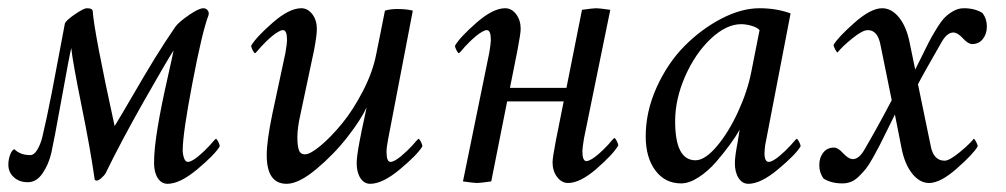

<svg xmlns="http://www.w3.org/2000/svg" viewBox="-41 -445 2467 471"><path d="M336.9 -44.9Q336.9 -79.6 345.7 -132.3Q354.5 -185.1 368.7 -247.6Q382.8 -310.1 384.8 -321.3Q367.7 -294.9 312 -196.8Q256.3 -98.6 217.8 -19.5Q214.8 -14.6 207.8 -8.3Q200.7 -2 196.3 -2Q193.4 -2 191.4 -3.9Q180.7 -79.6 158.9 -186.5Q137.2 -293.5 133.8 -327.1Q129.9 -312.5 110.4 -204.1Q90.8 -95.7 85 -70.3Q78.1 -41 63.2 -19.5Q48.3 2 27.3 2Q6.3 2 -7.1 -10.3Q-20.5 -22.5 -20.5 -41Q-20.5 -53.2 -16.4 -64.7Q-12.2 -76.2 -5.9 -79.1Q8.8 -64.5 33.2 -64.5Q42.5 -64.5 50.3 -77.4Q58.1 -90.3 62.5 -107.4Q73.2 -151.9 85.9 -217Q98.6 -282.2 107.7 -331.8Q116.7 -381.3 118.2 -387.7Q121.6 -395.5 143.1 -410.2Q164.6 -424.8 171.9 -424.8Q186.5 -424.8 186.5 -417Q190.4 -363.8 240.2 -135.7Q257.3 -163.6 285.2 -211.7Q313 -259.8 338.1 -300.8Q363.3 -341.8 389.6 -379.9Q397.9 -391.1 422.4 -408Q446.8 -424.8 458 -424.8Q463.9 -424.8 468 -420.2Q472.2 -415.5 470.7 -408.2Q455.1 -367.7 431.2 -242.4Q407.2 -117.2 407.2 -76.2Q407.2 -66.9 410.4 -57.4Q413.6 -47.9 419.9 -47.9Q424.8 -47.9 431.9 -52Q439 -56.2 446 -62Q453.1 -67.9 460.7 -75.2Q468.3 -82.5 473.6 -88.4Q479 -94.2 483.4 -99.6L488.3 -104.5Q490.7 -104.5 494.4 -97.4Q498 -90.3 498 -85.9Q485.8 -65.4 443.1 -29.8Q400.4 5.9 370.1 5.9Q355 5.9 345.9 -8.3Q336.9 -22.5 336.9 -44.9Z M840.8 -96.7Q843.3 -111.3 846.2 -124.5Q849.1 -137.7 852.5 -153.8Q856 -169.9 858.4 -181.6Q844.7 -151.9 811.5 -109.1Q778.3 -66.4 735.1 -30.3Q691.9 5.9 662.1 5.9Q613.3 5.9 613.3 -64.5Q613.3 -99.1 627 -165L659.2 -315.4Q663.1 -338.9 663.1 -346.7Q663.1 -371.1 653.3 -371.1Q648.4 -371.1 641.4 -366.9Q634.3 -362.8 627.2 -356.9Q620.1 -351.1 612.5 -343.8Q605 -336.4 599.6 -330.6Q594.2 -324.7 589.8 -319.3L585 -314.5Q582.5 -314.5 578.9 -321.5Q575.2 -328.6 575.2 -333Q587.9 -354.5 628.2 -389.6Q668.5 -424.8 698.2 -424.8Q713.9 -424.8 725.1 -410.2Q736.3 -395.5 736.3 -374Q736.3 -358.4 729.5 -322.3L695.3 -161.1Q688.5 -130.4 688.5 -108.4Q688.5 -87.9 692.1 -77.1Q695.8 -66.4 707 -66.4Q720.2 -66.4 745.8 -87.9Q771.5 -109.4 798.6 -142.6Q825.7 -175.8 849.6 -222.2Q873.5 -268.6 881.8 -311.5Q885.3 -328.6 892.1 -362.5Q898.9 -396.5 903.3 -418.9Q916.5 -422.9 933.6 -422.9Q956.1 -422.9 971.7 -418.9L911.1 -103.5Q907.2 -84 907.2 -72.3Q907.2 -47.9 917 -47.9Q921.9 -47.9 929 -52Q936 -56.2 943.1 -62Q950.2 -67.9 957.8 -75.2Q965.3 -82.5 970.7 -88.4Q976.1 -94.2 980.5 -99.6L985.4 -104.5Q987.8 -104.5 991.5 -97.4Q995.1 -90.3 995.1 -85.9Q982.9 -65.4 940.2 -29.8Q897.5 5.9 867.2 5.9Q852.1 5.9 843 -8.3Q834 -22.5 834 -44.9Q834 -61 840.8 -96.7Z M1164.1 0Q1136.7 3.9 1128.9 3.9Q1122.1 3.9 1094.7 0L1159.2 -315.4Q1163.1 -338.9 1163.1 -346.7Q1163.1 -371.1 1153.3 -371.1Q1148.4 -371.1 1141.4 -366.9Q1134.3 -362.8 1127.2 -356.9Q1120.1 -351.1 1112.5 -343.8Q1105 -336.4 1099.6 -330.6Q1094.2 -324.7 1089.8 -319.3L1085 -314.5Q1082.5 -314.5 1078.9 -321.5Q1075.2 -328.6 1075.2 -333Q1087.9 -354.5 1128.2 -389.6Q1168.5 -424.8 1198.2 -424.8Q1213.9 -424.8 1225.1 -410.2Q1236.3 -395.5 1236.3 -374Q1236.3 -363.3 1228.5 -322.3L1210 -229.5H1348.6L1386.7 -420.9Q1414.1 -424.8 1421.9 -424.8Q1428.7 -424.8 1456.1 -420.9L1391.6 -105.5Q1387.7 -82 1387.7 -74.2Q1387.7 -49.8 1397.5 -49.8Q1402.3 -49.8 1409.4 -54Q1416.5 -58.1 1423.6 -64Q1430.7 -69.8 1438.2 -77.1Q1445.8 -84.5 1451.2 -90.3Q1456.5 -96.2 1460.9 -101.6L1465.8 -106.4Q1468.3 -106.4 1471.9 -99.4Q1475.6 -92.3 1475.6 -87.9Q1462.9 -66.4 1422.6 -31.2Q1382.3 3.9 1352.5 3.9Q1336.9 3.9 1325.7 -10.7Q1314.5 -25.4 1314.5 -46.9Q1314.5 -57.6 1322.3 -98.6L1341.8 -196.3H1203.1Z M1822.3 -424.8Q1863.8 -424.8 1898.4 -412.1L1838.9 -103.5Q1837.4 -97.7 1836.2 -89.6Q1835 -81.5 1834.5 -71.5Q1834 -61.5 1836.4 -54.7Q1838.9 -47.9 1844.7 -47.9Q1849.6 -47.9 1856.7 -52Q1863.8 -56.2 1870.8 -62Q1877.9 -67.9 1885.5 -75.2Q1893.1 -82.5 1898.4 -88.4Q1903.8 -94.2 1908.2 -99.6L1913.1 -104.5Q1915.5 -104.5 1919.2 -97.4Q1922.9 -90.3 1922.9 -85.9Q1910.6 -65.4 1867.9 -29.8Q1825.2 5.9 1794.9 5.9Q1779.8 5.9 1770.8 -8.3Q1761.7 -22.5 1761.7 -44.9Q1761.7 -61 1768.6 -96.7Q1772.5 -120.1 1773.4 -127Q1764.6 -110.8 1750.2 -91.1Q1735.8 -71.3 1716.1 -48.3Q1696.3 -25.4 1673.1 -10.3Q1649.9 4.9 1629.9 4.9Q1590.3 4.9 1566.7 -26.9Q1543 -58.6 1543 -110.4Q1543 -171.4 1569.8 -230.7Q1596.7 -290 1637.9 -331.8Q1679.2 -373.5 1728.5 -399.2Q1777.8 -424.8 1822.3 -424.8ZM1777.3 -385.7Q1740.7 -385.7 1702.6 -349.9Q1664.6 -314 1639.9 -258.1Q1615.2 -202.1 1615.2 -147.5Q1615.2 -51.8 1665 -51.8Q1688.5 -51.8 1717.5 -86.2Q1746.6 -120.6 1769.5 -170.7Q1792.5 -220.7 1801.8 -267.6L1822.3 -371.1Q1816.4 -377.9 1802.5 -381.8Q1788.6 -385.7 1777.3 -385.7Z M2242.2 -86.9Q2249 -50.8 2276.4 -50.8Q2287.6 -50.8 2312.5 -71Q2337.4 -91.3 2347.7 -104.5Q2349.6 -104.5 2353.5 -97.2Q2357.4 -89.8 2357.4 -85.9Q2347.2 -67.9 2306.6 -32Q2266.1 3.9 2238.3 3.9Q2215.3 3.9 2197 -18.8Q2178.7 -41.5 2170.9 -80.1L2154.3 -164.1Q2147.5 -150.4 2135.3 -125.5Q2123 -100.6 2116.9 -88.6Q2110.8 -76.7 2100.6 -58.3Q2090.3 -40 2083.3 -31.2Q2076.2 -22.5 2066.4 -12.7Q2056.6 -2.9 2046.6 1Q2036.6 4.9 2025.4 4.9Q1998 4.9 1979.5 -6.8Q1968.8 -21 1968.8 -40Q1968.8 -58.1 1978.5 -70.6Q1988.3 -83 2004.9 -83Q2014.6 -83 2027.1 -69.3Q2039.6 -55.7 2049.8 -54.7Q2065.4 -53.7 2079.1 -77.1Q2112.8 -134.8 2146.5 -199.2L2119.1 -334Q2112.3 -371.1 2087.9 -371.1Q2074.7 -371.1 2049.8 -350.8Q2024.9 -330.6 2013.7 -316.4Q2011.7 -316.4 2007.8 -323.7Q2003.9 -331.1 2003.9 -335Q2014.2 -353 2054.7 -388.9Q2095.2 -424.8 2123 -424.8Q2146 -424.8 2164.3 -402.3Q2182.6 -379.9 2190.4 -340.8L2204.1 -274.4Q2208.5 -282.7 2216.3 -298.8Q2230.5 -327.6 2237.3 -341.1Q2244.1 -354.5 2256.1 -374Q2268.1 -393.6 2276.9 -402.3Q2285.6 -411.1 2297.9 -418Q2310.1 -424.8 2323.2 -424.8Q2350.6 -424.8 2369.1 -413.1Q2379.9 -398.9 2379.9 -379.9Q2379.9 -361.8 2370.1 -349.4Q2360.4 -336.9 2343.8 -336.9Q2334 -336.9 2321.5 -350.6Q2309.1 -364.3 2298.8 -365.2Q2283.2 -366.2 2269.5 -342.8Q2223.1 -262.2 2210.9 -238.3Z"/></svg>

Font: Crimson
Style: Italic
Weight: 400
Italic angle: -11°
Version: Version 0.8